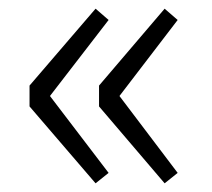

<svg xmlns="http://www.w3.org/2000/svg" viewBox="-20 -500 489 442"><path d="M200 -78 48 -255V-303L200 -480L230 -454L95 -279L230 -102ZM359 -78 208 -255V-303L359 -480L389 -454L255 -279L389 -102Z"/></svg>

Font: Noto Sans HK Thin Light
Style: Regular
Weight: 300
Version: Version 2.004-H2;hotconv 1.0.118;makeotfexe 2.5.65603